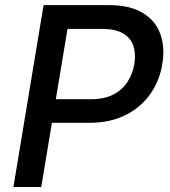

<svg xmlns="http://www.w3.org/2000/svg" viewBox="-20 -748 679 768"><path d="M33.7 0 154.3 -727.5H415.5Q499 -727.5 550 -697Q601.1 -666.5 620.8 -613.3Q640.6 -560.1 629.4 -492.7Q618.7 -425.3 581.3 -372.1Q543.9 -318.8 482.4 -287.8Q420.9 -256.8 336.9 -256.8H155.3L171.4 -351.1H342.8Q396.5 -351.1 432.9 -369.6Q469.2 -388.2 490 -420.4Q510.7 -452.6 517.6 -492.7Q523.9 -533.2 513.4 -564.7Q502.9 -596.2 472.4 -614.3Q441.9 -632.3 388.7 -632.3H250L145 0Z"/></svg>

Font: Inter 16pt Medium
Style: Italic
Weight: 500
Italic angle: -9.3988°
Version: Version 4.001;git-66647c0bb